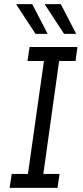

<svg xmlns="http://www.w3.org/2000/svg" viewBox="-20 -915 404 935"><path d="M348 -618H268L191 -68H270L260 0H27L37 -68H116L194 -618H114L124 -686H357ZM212 -750H153L60 -892L61 -895H137ZM351 -750H292L199 -892L200 -895H276Z"/></svg>

Font: Chivo Light Italic
Style: Regular
Weight: 300
Italic angle: -8.05°
Designer: Hector Gatti
Foundry: Omnibus-Type
Version: Version 1.007